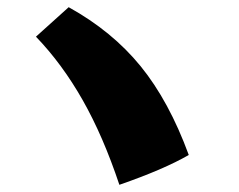

<svg xmlns="http://www.w3.org/2000/svg" viewBox="-20 -548 665 534"><path d="M80 -446 171 -528Q292 -461 371 -364Q450 -267 505 -117Q436 -77 312 -34Q267 -169 210 -269.5Q153 -370 80 -446Z"/></svg>

Font: Otomanopee
Style: Regular
Weight: 400
Designer: Das Ende der Wildnis
Foundry: Gutenberg Labo
Version: Version 3.000